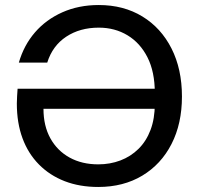

<svg xmlns="http://www.w3.org/2000/svg" viewBox="-20 -732 791 764"><path d="M371 12Q297 12 237.5 -11Q178 -34 135 -77.5Q92 -121 69.5 -182Q47 -243 47 -320Q47 -334 48 -348.5Q49 -363 50 -379H616V-299H153Q153 -231 180.5 -181.5Q208 -132 257 -105Q306 -78 371 -78Q418 -78 459 -93.5Q500 -109 531 -139.5Q562 -170 579 -215Q596 -260 596 -318V-363Q596 -446 567 -503.5Q538 -561 487.5 -591.5Q437 -622 373 -622Q298 -622 243.5 -586Q189 -550 168 -483H55Q75 -552 119 -603Q163 -654 228 -683Q293 -712 373 -712Q472 -712 546.5 -666.5Q621 -621 662.5 -539Q704 -457 704 -348Q704 -240 662.5 -159Q621 -78 546 -33Q471 12 371 12Z"/></svg>

Font: DM Sans 16pt Medium
Style: Regular
Weight: 500
Version: Version 4.004;gftools[0.9.30]